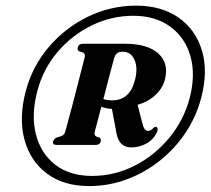

<svg xmlns="http://www.w3.org/2000/svg" viewBox="-20 -776 727 663"><path d="M288 -133.5Q200 -133.5 142.2 -176.5Q84.5 -219.5 64.5 -293.8Q44.5 -368 69 -462Q92 -547.5 148.8 -614Q205.5 -680.5 284 -718.5Q362.5 -756.5 450 -756.5Q537.5 -756.5 596.5 -715.2Q655.5 -674 677.2 -601.8Q699 -529.5 674.5 -437Q657 -371.5 619.8 -316.2Q582.5 -261 530.5 -220Q478.5 -179 416.5 -156.2Q354.5 -133.5 288 -133.5ZM297.5 -168.5Q375 -168.5 444.2 -203.5Q513.5 -238.5 564 -299.5Q614.5 -360.5 635 -437Q656 -519 637.2 -583.2Q618.5 -647.5 567.2 -684.5Q516 -721.5 440.5 -721.5Q365 -721.5 296.8 -688.2Q228.5 -655 178.8 -596.5Q129 -538 109 -462Q87 -378.5 104 -312Q121 -245.5 171 -207Q221 -168.5 297.5 -168.5ZM549.5 -501.5Q542 -471.5 516.8 -448Q491.5 -424.5 455 -414L472 -349Q477.5 -324 491.5 -324Q501 -324 510.5 -335Q514.5 -338.5 519 -338Q522.5 -337.5 524 -332.5Q525.5 -327.5 522.5 -321Q511.5 -295.5 487 -281.2Q462.5 -267 433 -267Q391 -267 382 -317L366.5 -400Q345.5 -401 330 -407.5Q324 -384.5 318.2 -362.8Q312.5 -341 307.5 -322.5Q304 -309 312.5 -304.5L323.5 -301Q330 -296.5 328 -288Q324.5 -275.5 310.5 -275.5H175.5Q160.5 -275.5 163.5 -288Q166 -296.5 176.5 -301.5L190.5 -305.5Q202.5 -309.5 205.5 -322Q216 -359.5 228.2 -406Q240.5 -452.5 252 -498.5Q263.5 -544.5 272.5 -578.5Q275 -590.5 267 -594.5L254 -598.5Q246 -602.5 248.5 -612.5Q252 -625 267 -625H410Q490.5 -625 527.2 -590.8Q564 -556.5 549.5 -501.5ZM373.5 -573Q366 -546 356.5 -509.2Q347 -472.5 337 -434Q348.5 -429.5 367.5 -429.5Q428.5 -429.5 446 -499.5Q457 -542 444.2 -569.8Q431.5 -597.5 403.5 -597.5Q390 -597.5 383.5 -591.5Q377 -585.5 373.5 -573Z"/></svg>

Font: Fraunces 144pt Soft
Style: Bold Italic
Weight: 700
Italic angle: -16°
Version: Version 1.000;[b76b70a41]